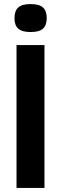

<svg xmlns="http://www.w3.org/2000/svg" viewBox="-20 -921 299 941"><path d="M130 -764Q88 -764 69.5 -780.5Q51 -797 51 -832Q51 -868 69.5 -884.5Q88 -901 130 -901Q172 -901 190.5 -884.5Q209 -868 209 -832Q209 -797 190.5 -780.5Q172 -764 130 -764ZM61 0V-700H198V0Z"/></svg>

Font: Georama SemiBold
Style: Regular
Weight: 600
Designer: Jean-Baptiste Levee
Foundry: Production Type
Version: Version 1.000